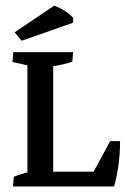

<svg xmlns="http://www.w3.org/2000/svg" viewBox="-20 -671 471 691"><path d="M78.6 -7.3V-476.6H171.4V-7.3ZM126 0V-53.2H371.1L390.6 0ZM390.6 0 304.7 -30.3 376.5 -163.1H412.1Q412.1 -76.2 390.6 0ZM243.2 -483.4 240.2 -448.7Q224.6 -443.4 203.4 -438.7Q182.1 -434.1 159.2 -430.7L171.4 -470.2V-399.4H78.6V-470.2L89.8 -433.6L24.9 -447.8L27.8 -483.4ZM26.9 0 29.8 -34.7Q54.2 -44.9 91.3 -53.7L78.6 -13.2V-84H171.4V-13.2L160.6 -49.8L225.6 -35.6L222.7 0ZM58.1 -524.4 32.7 -554.7 175.3 -650.9Q218.3 -633.8 244.1 -606.4L242.2 -588.9Z"/></svg>

Font: Markazi Text Medium
Style: Regular
Weight: 500
Designer: Borna Izadpanah (Arabic designer), Fiona Ross (Arabic design director) and Florian Runge (Latin designer)
Foundry: Borna Izadpanah and Florian Runge
Version: Version 1.001